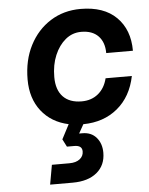

<svg xmlns="http://www.w3.org/2000/svg" viewBox="-55 -560 682 881"><g transform="rotate(-5 286.0 -119.5)"><path d="M79 -213Q79 -302 114 -370Q149 -438 210 -476.5Q271 -515 349 -515Q456 -515 514 -457.5Q572 -400 572 -303H449Q449 -353 421.5 -381.5Q394 -410 343 -410Q302 -410 270.5 -384Q239 -358 220.5 -314Q202 -270 202 -214Q202 -155 232 -123.5Q262 -92 318 -92Q363 -92 394 -117.5Q425 -143 436 -188H557Q538 -94 474 -41Q410 12 316 13L293 54H308Q349 54 372.5 81.5Q396 109 396 151Q396 209 355.5 242.5Q315 276 244 276H140L156 186H237Q267 186 284.5 172.5Q302 159 302 137Q302 109 266 109H232L214 74L249 7Q170 -10 124.5 -68Q79 -126 79 -213Z"/></g></svg>

Font: Overused Grotesk SemiBold
Style: Italic
Weight: 600
Italic angle: -10°
Version: Version 0.003